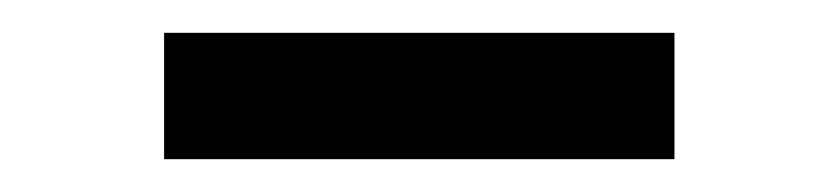

<svg xmlns="http://www.w3.org/2000/svg" viewBox="-20 -327 511 117"><path d="M80 -230V-307H391V-230Z"/></svg>

Font: Nunito Sans 7pt SemiExpanded
Style: Regular
Weight: 400
Width: 6
Designer: Vernon Adams
Foundry: Vernon Adams
Version: Version 3.101;gftools[0.9.27]